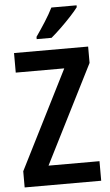

<svg xmlns="http://www.w3.org/2000/svg" viewBox="-62 -977 581 1017"><g transform="rotate(-5 229.0 -468.5)"><path d="M434 0H27V-86L291 -610H33V-714H427V-627L163 -104H434ZM385 -927Q371 -908 345 -880Q319 -852 290 -824Q261 -796 238 -777H159V-789Q185 -826 209.5 -864.5Q234 -903 251 -937H385Z"/></g></svg>

Font: Noto Sans Khmer UI Condensed SemiBold
Style: Regular
Weight: 600
Width: 3
Designer: Danh Hong and the Monotype Design Team
Foundry: Monotype Imaging Inc.
Version: Version 2.002; ttfautohint (v1.8.4.7-5d5b)